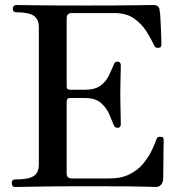

<svg xmlns="http://www.w3.org/2000/svg" viewBox="-20 -746 718 766"><path d="M40 0Q27 0 27 -16Q27 -30 40 -30Q92 -30 113.5 -43Q135 -56 135 -91V-637Q135 -669 115 -683Q95 -697 45 -697Q31 -697 31 -712Q31 -717 34.5 -721.5Q38 -726 45 -726Q53 -726 122 -725Q191 -724 324 -724Q451 -724 517.5 -725Q584 -726 593 -726Q616 -726 617 -703Q619 -694 620 -673.5Q621 -653 622 -630.5Q623 -608 623.5 -590.5Q624 -573 624 -568Q624 -564 622 -560Q620 -556 612 -555Q606 -555 602 -556.5Q598 -558 595 -565Q583 -591 564 -621Q545 -651 514.5 -672.5Q484 -694 435 -694H267Q258 -694 252 -689.5Q246 -685 246 -673V-401Q246 -388 259 -388H318Q360 -388 382 -405Q404 -422 415 -445.5Q426 -469 433 -486Q435 -493 438.5 -496.5Q442 -500 449 -500Q456 -500 459 -495.5Q462 -491 462 -486Q462 -478 461.5 -458Q461 -438 460.5 -414.5Q460 -391 460 -371Q460 -352 460.5 -326.5Q461 -301 461.5 -279.5Q462 -258 462 -251Q462 -236 449 -236Q437 -236 433 -249Q426 -267 415 -292Q404 -317 382 -336Q360 -355 318 -355H259Q246 -355 246 -340V-53Q246 -34 267 -34H416Q464 -34 497.5 -51Q531 -68 552 -94Q573 -120 585.5 -146Q598 -172 604 -190Q607 -198 611.5 -199.5Q616 -201 623 -200Q631 -199 632 -195Q633 -191 633 -186Q633 -182 632.5 -161Q632 -140 632 -113.5Q632 -87 631.5 -63.5Q631 -40 631 -31Q630 -18 622.5 -9Q615 0 601 0Q594 0 568.5 -1Q543 -2 487 -2.5Q431 -3 332 -3Q209 -3 130 -1.5Q51 0 40 0Z"/></svg>

Font: Zen Old Mincho
Style: Bold
Weight: 700
Designer: Yoshimichi Ohira
Foundry: Positype
Version: Version 1.500